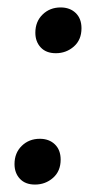

<svg xmlns="http://www.w3.org/2000/svg" viewBox="-20 -489 269 516"><path d="M130 -346Q104 -346 89.5 -361.5Q75 -377 75 -401Q75 -431 94.5 -450Q114 -469 143 -469Q168 -469 183.5 -454Q199 -439 199 -413Q199 -382 178.5 -364Q158 -346 130 -346ZM74 7Q48 7 33.5 -8.5Q19 -24 19 -48Q19 -78 38.5 -97Q58 -116 87 -116Q112 -116 127.5 -101Q143 -86 143 -60Q143 -29 122.5 -11Q102 7 74 7Z"/></svg>

Font: Bitter Medium
Style: Italic
Weight: 500
Italic angle: -9°
Designer: Sol Matas, and Bitter project Authors
Foundry: Sol Matas
Version: Version 2.001